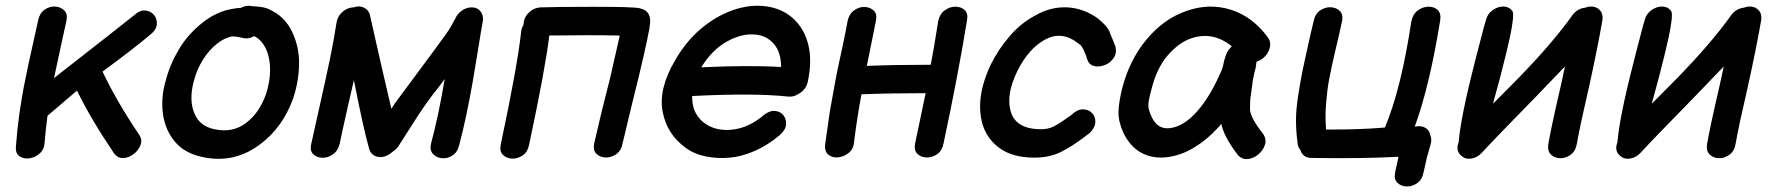

<svg xmlns="http://www.w3.org/2000/svg" viewBox="-20 -555 6244 676"><path d="M381 -16Q394 2 413.5 1.5Q433 1 450.5 -12.5Q468 -26 475 -45Q482 -64 469 -82Q389 -201 341 -303Q450 -383 508 -432Q530 -449 532 -468.5Q534 -488 522.5 -502Q511 -516 492 -518Q473 -520 453 -502Q416 -472 170 -280Q173 -294 179 -321Q185 -348 191.5 -379.5Q198 -411 204.5 -439Q211 -467 214 -482Q219 -506 206 -518.5Q193 -531 173.5 -532Q154 -533 136.5 -520.5Q119 -508 114 -482Q107 -449 97.5 -407.5Q88 -366 79 -323.5Q70 -281 63 -245Q57 -213 48 -153Q40 -95 36 -39Q34 -15 48.5 -5Q63 5 83 2.5Q103 0 119.5 -14.5Q136 -29 137 -53Q141 -100 147 -146L148 -148L251 -236Q301 -134 381 -16Z M694 -2Q804 22 896 -47Q975 -106 1012 -208Q1032 -268 1033 -329Q1034 -390 1008 -444Q982 -498 928 -522Q917 -528 898 -530.5Q879 -533 870 -533L864 -534Q846 -537 827 -527Q816 -527 806 -525Q746 -517 694 -476Q642 -435 611 -383Q579 -330 564 -273Q546 -213 553.5 -155.5Q561 -98 595.5 -56.5Q630 -15 694 -2ZM735 -100Q682 -111 664 -157Q645 -203 662 -268Q673 -311 695 -345.5Q717 -380 744.5 -401.5Q772 -423 799 -427Q803 -427 812 -426Q840 -420 842 -420Q858 -418 875 -428Q902 -414 916.5 -382.5Q931 -351 931 -309Q931 -267 916 -222Q892 -156 846 -122Q799 -86 735 -100Z M1342 -7Q1353 -12 1361 -20Q1373 -27 1382 -39L1453 -150Q1493 -210 1522 -245L1546 -277L1544 -267Q1524 -148 1498 -51Q1492 -27 1504 -13.5Q1516 0 1535.5 2Q1555 4 1573 -7.5Q1591 -19 1597 -45Q1623 -144 1645 -271Q1652 -310 1662 -373Q1673 -443 1680 -481Q1683 -502 1671 -516Q1659 -530 1638 -529Q1620 -528 1604 -516Q1588 -504 1582 -487L1581 -486Q1571 -467 1560 -449Q1548 -430 1371 -192L1358 -172L1322 -327L1282 -504Q1277 -521 1260.5 -528.5Q1244 -536 1225 -529H1223Q1202 -528 1185 -512.5Q1168 -497 1165 -476Q1155 -411 1141 -344Q1127 -277 1106 -184Q1085 -90 1076 -49Q1070 -25 1082.5 -12.5Q1095 0 1114.5 0.5Q1134 1 1152 -11.5Q1170 -24 1176 -49Q1184 -89 1202 -168Q1220 -246 1226 -273Q1259 -104 1280 -30Q1286 -11 1304 -4.5Q1322 2 1342 -7Z M1743 -46Q1738 -22 1751 -9.5Q1764 3 1783.5 3.5Q1803 4 1820.5 -8Q1838 -20 1843 -46Q1900 -313 1914 -430Q1981 -431 2045 -431Q2114 -431 2154 -430Q2159 -429 2162 -429L2158 -412Q2148 -366 2129 -284Q2123 -259 2114.5 -226.5Q2106 -194 2098 -160.5Q2090 -127 2084 -101Q2075 -62 2072 -50Q2067 -26 2080 -13.5Q2093 -1 2112.5 -0.5Q2132 0 2149.5 -12Q2167 -24 2172 -50Q2176 -65 2185.5 -106.5Q2195 -148 2206 -192Q2219 -244 2228 -281Q2248 -365 2258 -412Q2264 -441 2267 -458Q2268 -469 2269 -476Q2271 -513 2242 -523Q2237 -525 2232 -526Q2227 -527 2218 -528Q2203 -529 2178 -530Q2136 -531 2066 -531Q1934 -531 1883 -529Q1862 -528 1844.5 -513Q1827 -498 1824 -477Q1823 -472 1823 -467Q1816 -456 1815 -444Q1802 -324 1743 -46Z M2725 -79Q2746 -97 2747.5 -116.5Q2749 -136 2738 -149.5Q2727 -163 2708 -164.5Q2689 -166 2668 -149Q2627 -114 2582.5 -103Q2538 -92 2500 -102.5Q2462 -113 2439 -142.5Q2416 -172 2417 -217H2419Q2634 -228 2755 -215Q2774 -213 2791 -224Q2818 -239 2824 -267Q2840 -342 2825.5 -399Q2811 -456 2771.5 -491Q2732 -526 2675 -533Q2619 -540 2559.5 -519Q2500 -498 2447 -453Q2394 -408 2356 -341Q2298 -242 2313 -162Q2328 -82 2395 -34Q2425 -12 2466 -4Q2507 4 2549 0Q2590 -3 2637 -23.5Q2684 -44 2725 -79ZM2449 -318Q2488 -381 2541.5 -410Q2595 -439 2642 -433Q2680 -429 2705 -400Q2730 -371 2730 -319Q2622 -326 2449 -318Z M2885 -45Q2883 -21 2897 -10Q2911 1 2931 -1Q2951 -3 2968 -16.5Q2985 -30 2987 -55Q2997 -137 3013 -223Q3114 -227 3239 -227Q3223 -149 3202 -50Q3197 -26 3210 -13.5Q3223 -1 3242.5 -0.5Q3262 0 3279.5 -12Q3297 -24 3302 -50Q3353 -289 3385 -485Q3389 -509 3375.5 -520.5Q3362 -532 3342.5 -531.5Q3323 -531 3305.5 -518Q3288 -505 3283 -479Q3268 -383 3257 -327Q3134 -327 3032 -323L3064 -482Q3069 -506 3056 -518Q3043 -530 3023.5 -530.5Q3004 -531 2986.5 -518Q2969 -505 2964 -480Q2959 -451 2951 -413Q2943 -375 2934.5 -336Q2926 -297 2920 -264Q2912 -222 2902 -164Q2894 -109 2885 -45Z M3617 0Q3674 1 3717.5 -21Q3761 -43 3817 -87Q3836 -106 3836.5 -125.5Q3837 -145 3824.5 -157.5Q3812 -170 3792.5 -170Q3773 -170 3753 -151Q3711 -120 3690 -110Q3670 -99 3640 -100Q3557 -102 3539 -161Q3521 -220 3561 -303Q3600 -383 3660 -416Q3719 -447 3774 -404Q3785 -397 3788 -392Q3791 -387 3796 -378Q3797 -374 3801 -366Q3805 -358 3807 -348Q3814 -327 3832 -322.5Q3850 -318 3870 -326Q3890 -334 3901.5 -351.5Q3913 -369 3907 -392Q3906 -395 3902 -405Q3898 -415 3893 -426.5Q3888 -438 3886 -445Q3880 -457 3870.5 -467Q3861 -477 3848 -488Q3797 -526 3738.5 -529Q3680 -532 3626 -501Q3576 -475 3536 -429Q3496 -383 3469 -329Q3412 -209 3440 -115Q3457 -63 3501.5 -32Q3546 -1 3617 0Z M4092 -2Q4139 -8 4185 -36Q4231 -64 4268 -105Q4274 -111 4280 -119Q4289 -74 4337 -11Q4352 7 4372.5 5Q4393 3 4410 -11Q4427 -25 4433.5 -45Q4440 -65 4427 -84Q4384 -138 4381 -168Q4381 -175 4381.5 -193.5Q4382 -212 4384 -220Q4385 -229 4388 -249Q4390 -268 4393 -283L4395 -292Q4395 -293 4397 -301Q4399 -308 4401 -316Q4403 -329 4404 -338Q4417 -342 4427 -350Q4445 -365 4450.5 -386Q4456 -407 4444 -423Q4392 -495 4316 -520Q4239 -545 4159 -517Q4079 -490 4018 -417.5Q3957 -345 3931 -244Q3919 -195 3918 -161.5Q3917 -128 3935 -88Q3959 -38 3999.5 -16.5Q4040 5 4092 -2ZM4100 -104Q4055 -98 4034 -145Q4027 -160 4024.5 -172Q4022 -184 4024.5 -199.5Q4027 -215 4034 -240Q4052 -314 4091 -359.5Q4130 -405 4174 -420Q4250 -446 4317 -392Q4316 -391 4315.5 -390.5Q4315 -390 4314 -389Q4305 -380 4300 -370Q4295 -360 4290 -341Q4288 -334 4287 -327Q4285 -320 4284 -316L4283 -312Q4243 -217 4195 -163Q4148 -110 4100 -104Z M4892 52Q4887 76 4900 88.5Q4913 101 4932.5 101.5Q4952 102 4969.5 90Q4987 78 4992 52L4998 26L5001 12L5003 3Q5004 -2 5009.5 -20Q5015 -38 5017 -47Q5022 -64 5016 -78Q5014 -95 5000 -104Q4986 -113 4967 -110L4961 -109Q5013 -250 5051 -485Q5054 -509 5041 -520.5Q5028 -532 5008.5 -531.5Q4989 -531 4971.5 -518Q4954 -505 4949 -479Q4913 -241 4856 -106Q4762 -98 4649 -99Q4645 -142 4649 -191Q4653 -240 4659 -272Q4668 -321 4682 -379Q4696 -437 4705 -480Q4710 -504 4697 -516.5Q4684 -529 4664.5 -529.5Q4645 -530 4627.5 -518Q4610 -506 4605 -480Q4601 -464 4593.5 -431.5Q4586 -399 4578.5 -364Q4571 -329 4566 -306Q4559 -271 4551 -221Q4543 -171 4543 -131Q4543 -91 4549 -49Q4550 -36 4558 -28Q4566 0 4596 1Q4772 4 4904 -3L4892 52Z M5127 -5Q5141 7 5162 3Q5183 -1 5198 -18Q5244 -68 5393 -220L5490 -321L5476 -256Q5442 -110 5431 -46Q5428 -22 5441.5 -10Q5455 2 5474.5 2Q5494 2 5511 -11Q5528 -24 5532 -50Q5543 -113 5576 -255Q5605 -387 5622 -485Q5625 -506 5612.5 -519.5Q5600 -533 5579 -532Q5569 -531 5561 -528Q5535 -525 5518 -504Q5447 -404 5327 -281L5237 -190Q5238 -197 5245 -221Q5252 -245 5261 -280Q5270 -315 5279.5 -353Q5289 -391 5296.5 -426Q5304 -461 5306.5 -485Q5309 -509 5305 -516Q5293 -532 5273 -532Q5253 -532 5235 -519Q5217 -506 5212 -485Q5210 -480 5204.5 -459.5Q5199 -439 5191.5 -409.5Q5184 -380 5176 -349.5Q5168 -319 5162 -294Q5156 -269 5153 -257Q5148 -237 5140.5 -202.5Q5133 -168 5126 -129.5Q5119 -91 5116 -59Q5116 -58 5116 -57Q5116 -56 5116 -55Q5103 -23 5127 -5Z M5686 -5Q5700 7 5721 3Q5742 -1 5757 -18Q5803 -68 5952 -220L6049 -321L6035 -256Q6001 -110 5990 -46Q5987 -22 6000.5 -10Q6014 2 6033.5 2Q6053 2 6070 -11Q6087 -24 6091 -50Q6102 -113 6135 -255Q6164 -387 6181 -485Q6184 -506 6171.5 -519.5Q6159 -533 6138 -532Q6128 -531 6120 -528Q6094 -525 6077 -504Q6006 -404 5886 -281L5796 -190Q5797 -197 5804 -221Q5811 -245 5820 -280Q5829 -315 5838.5 -353Q5848 -391 5855.5 -426Q5863 -461 5865.5 -485Q5868 -509 5864 -516Q5852 -532 5832 -532Q5812 -532 5794 -519Q5776 -506 5771 -485Q5769 -480 5763.5 -459.5Q5758 -439 5750.5 -409.5Q5743 -380 5735 -349.5Q5727 -319 5721 -294Q5715 -269 5712 -257Q5707 -237 5699.5 -202.5Q5692 -168 5685 -129.5Q5678 -91 5675 -59Q5675 -58 5675 -57Q5675 -56 5675 -55Q5662 -23 5686 -5Z"/></svg>

Font: Balsamiq Sans
Style: Italic
Weight: 400
Italic angle: -12°
Designer: Michael Angeles
Foundry: Balsamiq SRL
Version: Version 1.020; ttfautohint (v1.8.4.7-5d5b);gftools[0.9.26]